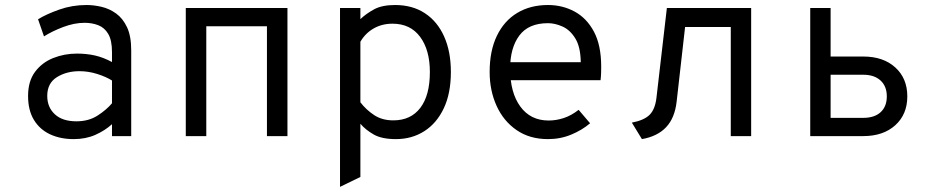

<svg xmlns="http://www.w3.org/2000/svg" viewBox="-20 -543 3736 766"><path d="M274.2 12Q220.8 12 179.7 -7.2Q138.6 -26.4 115.3 -64.7Q92 -103 92 -160.2Q92 -219.2 119.9 -256.5Q147.9 -293.8 192.4 -311.5Q236.9 -329.2 287 -329.2Q324.5 -329.2 358.2 -321.8Q391.9 -314.2 426.8 -295.5V-335.2Q426.8 -382.4 411.8 -407.7Q396.8 -433 371.8 -442.5Q346.8 -452 317.5 -452Q276.5 -452 232.1 -435.2Q187.8 -418.4 155.5 -397.8L131.8 -466.2Q165.4 -486.8 216.8 -504.9Q268.1 -523 325.2 -523Q354.4 -523 385.4 -515.7Q416.5 -508.4 443.4 -489Q470.2 -469.6 486.9 -434.2Q503.5 -398.8 503.5 -342.2V0H426.8V-47.5Q398.6 -21.9 360.2 -4.9Q321.9 12 274.2 12ZM284.8 -59Q333.5 -59 369.1 -81.8Q404.6 -104.6 426.8 -131V-221.8Q403.1 -236.8 367.9 -247.9Q332.8 -259 296.8 -259Q245.2 -259 206.9 -235.1Q168.5 -211.2 168.5 -160.2Q168.5 -115.1 198.8 -87.1Q229.1 -59 284.8 -59Z M721.2 0V-511H1126.8V0H1045V-438.2H803V0Z M1336.5 202.5V-511H1417.8V-466.8Q1441.6 -489.1 1473.1 -506.1Q1504.5 -523 1556.2 -523Q1625.4 -523 1675.2 -490.2Q1725.1 -457.4 1751.9 -397.4Q1778.8 -337.4 1778.8 -255.8Q1778.8 -170.6 1750.5 -110.9Q1722.2 -51.1 1672.7 -19.6Q1623.1 12 1559.5 12Q1503.6 12 1471.4 -6.2Q1439.1 -24.5 1417.8 -49.2V163ZM1549.2 -62.8Q1618.9 -62.8 1656.9 -112.7Q1695 -162.6 1695 -255.8Q1695 -343.5 1656.1 -396Q1617.1 -448.5 1546 -448.5Q1503.9 -448.5 1470.8 -429.5Q1437.6 -410.5 1417.8 -376.5V-134.8Q1441.2 -104.6 1472.9 -83.7Q1504.5 -62.8 1549.2 -62.8Z M2166.2 12Q2092.9 12 2040.8 -24.1Q1988.6 -60.1 1961.1 -120.9Q1933.5 -181.8 1933.5 -256Q1933.5 -340.5 1962.4 -400.2Q1991.2 -460 2043.6 -491.5Q2095.9 -523 2166.2 -523Q2224 -523 2272.2 -497Q2320.5 -471 2349.5 -416.8Q2378.5 -362.5 2378.5 -277.2Q2378.5 -267.9 2378.2 -254.1Q2377.9 -240.2 2376 -223H1997.5V-294.8H2297Q2296.1 -356 2275.2 -389.8Q2254.4 -423.6 2224.3 -437.1Q2194.2 -450.5 2166.2 -450.5Q2088.6 -450.5 2051.9 -401.2Q2015.2 -352 2015.2 -269.2Q2015.2 -173.5 2055.9 -117.9Q2096.6 -62.2 2168.8 -62.2Q2199.4 -62.2 2229.5 -72.2Q2259.6 -82.1 2288.5 -104.8L2334.2 -51.2Q2302.6 -24.1 2259.3 -6.1Q2216 12 2166.2 12Z M2541 12 2500.8 -53.8Q2549.5 -63 2571.6 -84.9Q2593.6 -106.9 2599 -153L2640.5 -511H2976.8V0H2895.5V-435.2H2713.2L2679.5 -137.5Q2672.2 -72.5 2637.7 -35.7Q2603.1 1.1 2541 12Z M3212.5 0V-511H3293.8V-317.5H3424Q3503.9 -317.5 3551.8 -274Q3599.8 -230.5 3599.8 -158.5Q3599.8 -86.8 3551.8 -43.4Q3503.8 0 3424 0ZM3293.8 -72.8H3424.2Q3468.8 -72.8 3493.4 -95.5Q3518 -118.2 3518 -158.5Q3518 -198.9 3493 -221.8Q3468 -244.8 3424.2 -244.8H3293.8Z"/></svg>

Font: Overpass Mono Light
Style: Regular
Weight: 300
Monospace: yes
Designer: Delve Withrington, Dave Bailey
Foundry: Delve Fonts LLC
Version: Version 4.000